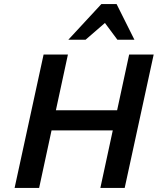

<svg xmlns="http://www.w3.org/2000/svg" viewBox="-20 -927 780 947"><path d="M475 0 617 -658H738L595 0ZM52 0 195 -658H315L173 0ZM150 -284 172 -383H641L620 -284ZM317 -731 480 -907H555L521 -834L402 -731ZM559 -731 484 -832 480 -907H555L643 -731Z"/></svg>

Font: Ysabeau Office
Style: Bold Italic
Weight: 700
Italic angle: -12°
Designer: Christian Thalmann (Catharsis Fonts)
Version: Version 2.001;gftools[0.9.30]; featfreeze: tnum,lnum,ss02